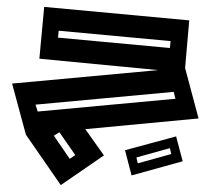

<svg xmlns="http://www.w3.org/2000/svg" viewBox="-20 -395 610 556"><path d="M55 -5 15 -153 438 -192 94 -225 108 -375 528 -336 516 -198 555 -52 227 -21 281 55 156 141 55 -5ZM148 -286 472 -256 474 -276 150 -306ZM483 -129 83 -92 89 -72 488 -109ZM136 -2 182 65 198 54 152 -12ZM361 113 342 40 490 0 509 72ZM379 78 476 51 472 34 375 61Z"/></svg>

Font: Blaka Hollow
Style: Regular
Weight: 400
Designer: Mohamed Gaber
Foundry: Kief Type Foundry
Version: Version 1.003; ttfautohint (v1.8.4.7-5d5b)